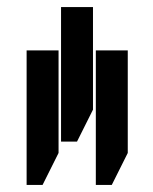

<svg xmlns="http://www.w3.org/2000/svg" viewBox="-20 -734 430 541"><path d="M152 -335V-714H242V-425L197 -335ZM55 -213V-592H145V-303L100 -213ZM250 -213V-592H340V-303L295 -213Z"/></svg>

Font: Noto Sans Hebrew ExtraCondensed
Style: Regular
Weight: 400
Width: 2
Designer: Monotype Design Team
Foundry: Monotype Imaging Inc.
Version: Version 2.004; ttfautohint (v1.8.4.7-5d5b)